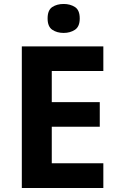

<svg xmlns="http://www.w3.org/2000/svg" viewBox="-20 -948 600 968"><path d="M501 0H90V-714H501V-590H241V-433H483V-309H241V-125H501ZM301 -928Q334 -928 358 -912.5Q382 -897 382 -855Q382 -814 358 -798Q334 -782 301 -782Q267 -782 243.5 -798Q220 -814 220 -855Q220 -897 243.5 -912.5Q267 -928 301 -928Z"/></svg>

Font: Noto Sans Hebrew
Style: Bold
Weight: 700
Designer: Monotype Design Team
Foundry: Monotype Imaging Inc.
Version: Version 2.003